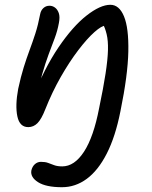

<svg xmlns="http://www.w3.org/2000/svg" viewBox="-20 -522 637 802"><path d="M239 260Q172 260 139 239Q106 218 111 190Q115 173 126 163.5Q137 154 151 154Q169 154 181 158.5Q193 163 206.5 168Q220 173 240 173Q291 173 331 111.5Q371 50 394 -70Q412 -156 421 -215Q430 -274 431 -313Q432 -352 425.5 -379Q419 -406 408 -426Q441 -442 457 -429Q473 -416 466 -380Q456 -398 447 -406.5Q438 -415 421 -415Q405 -415 374.5 -388Q344 -361 307 -312.5Q270 -264 234 -201Q198 -138 169 -65Q153 -24 136.5 -7.5Q120 9 98 9Q62 9 52.5 -36Q43 -81 56 -151Q67 -202 79 -240.5Q91 -279 103.5 -312.5Q116 -346 127.5 -381.5Q139 -417 148 -464Q151 -479 161.5 -488.5Q172 -498 187 -498Q199 -498 209.5 -490.5Q220 -483 225.5 -467.5Q231 -452 226 -426Q220 -393 208.5 -362.5Q197 -332 183.5 -296Q170 -260 156.5 -213Q143 -166 133 -102L115 -109Q165 -237 224.5 -324.5Q284 -412 341.5 -457Q399 -502 441 -502Q478 -502 498 -453.5Q518 -405 516 -306.5Q514 -208 483 -57Q462 49 426 119.5Q390 190 342.5 225Q295 260 239 260Z"/></svg>

Font: Shantell Sans
Style: Italic
Weight: 400
Italic angle: -11°
Designer: Stephen Nixon, Anya Danilova, Shantell Martin
Foundry: Arrow Type
Version: Version 1.011;[c5ecc13dd]